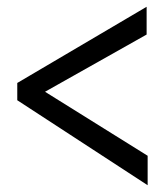

<svg xmlns="http://www.w3.org/2000/svg" viewBox="-20 -591 490 567"><path d="M416 -44 31 -295V-346L413 -571V-489L113 -320L416 -131Z"/></svg>

Font: Inconsolata SemiCondensed Medium
Style: Regular
Weight: 500
Width: 4
Monospace: yes
Designer: Raph Levien, Cyreal, Brenton Simpson
Foundry: Raph Levien, Cyreal, Google
Version: Version 3.001; ttfautohint (v1.8.2.53-6de2)